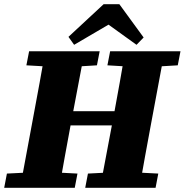

<svg xmlns="http://www.w3.org/2000/svg" viewBox="-33 -897 882 917"><path d="M-13 0 0 -68 140 -75H204L337 -68L324 0ZM63 0 129 -355Q143 -429 156.5 -503.5Q170 -578 183 -652H371L304 -298Q290 -223 276.5 -148.5Q263 -74 250 0ZM93 -585 106 -652H443L430 -585L298 -577H234ZM212 -298V-366H603V-298ZM374 0 387 -68 522 -75H587L723 -68L710 0ZM445 0 512 -355Q526 -429 539 -503.5Q552 -578 565 -652H753L687 -298Q673 -223 659.5 -148.5Q646 -74 633 0ZM480 -585 493 -652H829L816 -585L681 -577H616ZM537 -877 653 -718 619 -683 444 -809H536L321 -683L294 -721L462 -877Z"/></svg>

Font: Source Serif 4 Black
Style: Italic
Weight: 900
Italic angle: -12°
Designer: Frank Grießhammer
Foundry: Adobe Systems Incorporated
Version: Version 4.004;hotconv 1.0.116;makeotfexe 2.5.65601